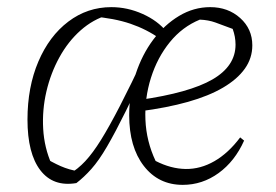

<svg xmlns="http://www.w3.org/2000/svg" viewBox="-20 -510 774 538"><path d="M194 3Q129 14 93 -33Q57 -80 57 -175Q57 -266 87.5 -337.5Q118 -409 171.5 -449.5Q225 -490 292 -490Q337 -490 379.5 -471Q422 -452 447 -421L429 -401Q391 -428 345.5 -443.5Q300 -459 238 -464L283 -468Q241 -456 206 -425Q171 -394 146.5 -349.5Q122 -305 110 -253.5Q98 -202 101 -149Q104 -96 125 -49L97 -73Q126 -55 150 -44.5Q174 -34 200 -30L175 -23Q198 -36 219 -58.5Q240 -81 263 -118Q286 -155 316 -213Q346 -271 387 -358L404 -350Q363 -260 333 -199.5Q303 -139 280 -99.5Q257 -60 236 -36.5Q215 -13 194 3ZM492 8Q424 8 383 -45Q342 -98 342 -187Q342 -247 360 -302Q378 -357 409.5 -399Q441 -441 482 -465.5Q523 -490 569 -490Q619 -490 653 -459.5Q687 -429 687 -383Q687 -347 666 -317.5Q645 -288 605 -264.5Q565 -241 506.5 -224.5Q448 -208 371 -198V-230Q511 -250 575.5 -287.5Q640 -325 640 -385Q640 -396 638 -407Q636 -418 632 -429Q603 -440 583.5 -447Q564 -454 540 -455Q491 -435 456 -392Q421 -349 403 -292Q385 -235 387.5 -174.5Q390 -114 416 -59Q459 -37 500.5 -36.5Q542 -36 581 -58.5Q620 -81 653 -125L664 -116Q638 -58 592.5 -25Q547 8 492 8Z"/></svg>

Font: Piazzolla Thin Thin
Style: Italic
Weight: 250
Italic angle: -11.3°
Version: Version 2.005